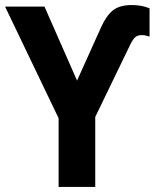

<svg xmlns="http://www.w3.org/2000/svg" viewBox="-20 -740 631 760"><path d="M212 0V-272L0 -714H156L285 -421L381 -634Q401 -678 427 -699Q453 -720 502 -720Q542 -720 572 -707V-595Q567 -597 558.5 -599Q550 -601 541 -601Q526 -601 516 -593.5Q506 -586 493 -558L357 -277V0Z"/></svg>

Font: Noto Sans SemiCondensed
Style: Bold
Weight: 700
Width: 4
Designer: Monotype Design Team
Foundry: Monotype Imaging Inc.
Version: Version 2.013; ttfautohint (v1.8.4.7-5d5b)